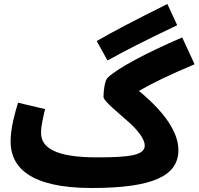

<svg xmlns="http://www.w3.org/2000/svg" viewBox="-20 -918 992 959"><path d="M517 -616C600 -662 699 -713 865 -792L816 -898C655 -818 546 -761 463 -713ZM438 21C742 21 871 -39 871 -168C871 -233 835 -331 674 -464C739 -502 826 -544 952 -597L890 -731C706 -652 564 -575 518 -530C503 -516 497 -464 497 -434C497 -413 569 -357 630 -302C678 -257 703 -218 703 -191C703 -142 626 -132 464 -132C255 -132 185 -181 185 -255C185 -290 196 -334 205 -373L70 -405C55 -354 33 -281 33 -211C33 -84 128 21 438 21Z"/></svg>

Font: Noto Sans Arabic ExtBd
Style: Regular
Weight: 800
Designer: Monotype Design Team, Nadine Chahine, Nizar Qandah and Khaled Hosny
Foundry: Monotype Imaging Inc.
Version: Version 2.012